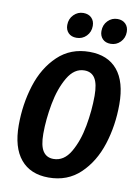

<svg xmlns="http://www.w3.org/2000/svg" viewBox="-100 -980 776 1062"><g transform="rotate(10 288.5 -449.0)"><path d="M564 -450Q564 -331 530 -225Q496 -119 425 -51.5Q354 16 248 16Q146 16 91 -50Q36 -116 36 -241Q36 -359 69.5 -465.5Q103 -572 174.5 -640Q246 -708 352 -708Q455 -708 509.5 -642.5Q564 -577 564 -450ZM178 -218Q178 -151 198 -120.5Q218 -90 257 -90Q316 -90 352.5 -152.5Q389 -215 405 -303Q421 -391 421 -473Q421 -540 401.5 -571Q382 -602 342 -602Q285 -602 248 -539Q211 -476 194.5 -387Q178 -298 178 -218ZM204 -833Q204 -868 227 -891Q250 -914 281 -914Q310 -914 327 -897Q344 -880 344 -852Q344 -818 321.5 -795Q299 -772 266 -772Q237 -772 220.5 -789Q204 -806 204 -833ZM396 -833Q396 -868 418.5 -891Q441 -914 473 -914Q501 -914 518 -897Q535 -880 535 -852Q535 -818 512.5 -795Q490 -772 458 -772Q429 -772 412.5 -789Q396 -806 396 -833Z"/></g></svg>

Font: Fira Sans Extra Condensed SemiBold
Style: Italic
Weight: 600
Width: 3
Italic angle: -8°
Designer: Carrois Corporate & Edenspiekermann AG
Foundry: Carrois Corporate GbR & Edenspiekermann AG
Version: Version 4.203